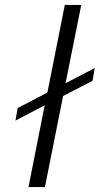

<svg xmlns="http://www.w3.org/2000/svg" viewBox="-20 -762 406 782"><path d="M366 -485 357 -433 237 -371 163 0H96L162 -333L43 -271L52 -322L173 -385L244 -742H311L247 -423Z"/></svg>

Font: Gontserrat Light
Style: Italic
Weight: 300
Italic angle: -11.3°
Designer: Julieta Ulanovsky
Foundry: Julieta Ulanovsky
Version: Version 6.001